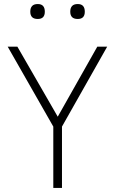

<svg xmlns="http://www.w3.org/2000/svg" viewBox="-20 -931 570 951"><path d="M130 -873Q130 -911 167 -911Q202 -911 202 -873Q202 -837 167 -837Q130 -837 130 -873ZM328 -873Q328 -911 365 -911Q400 -911 400 -873Q400 -837 365 -837Q328 -837 328 -873ZM244 0V-304L18 -700H66L266 -353L462 -700H511L287 -304V0Z"/></svg>

Font: Haskoy ExtraLight
Style: Regular
Weight: 200
Designer: Ertekin Erdin
Foundry: Ertekin Erdin
Version: Version 2.000; ttfautohint (v1.8.4.7-5d5b)